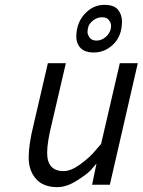

<svg xmlns="http://www.w3.org/2000/svg" viewBox="-20 -760 587 790"><path d="M338 -712Q369 -740 409.5 -740Q450 -740 466 -719.5Q482 -699 482 -671Q482 -663 481 -655Q477 -606 443.5 -575Q410 -544 365.5 -544Q321 -544 304 -572Q294 -589 294 -608Q294 -673 338 -712ZM414 -607Q437 -627 437 -654Q437 -665 428.5 -677Q420 -689 400 -689Q380 -689 363.5 -676Q347 -663 343.5 -650Q340 -637 340 -628Q340 -619 348.5 -606Q357 -593 377 -593Q397 -593 414 -607ZM216 10Q158 10 128 -24Q98 -58 98 -112Q98 -166 118 -246L177 -500H251L193 -251Q174 -175 174 -131Q174 -56 242 -56Q272 -56 310.5 -84Q349 -112 372 -140L396 -168L473 -500H547L432 0H359L377 -87Q368 -76 353.5 -60Q339 -44 296.5 -17Q254 10 216 10Z"/></svg>

Font: TitilliumWebItalic
Style: Italic
Weight: 400
Italic angle: -13°
Version: Version 1.001;PS 57.000;hotconv 1.0.70;makeotf.lib2.5.55311